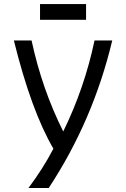

<svg xmlns="http://www.w3.org/2000/svg" viewBox="-20 -738 626 953"><path d="M178.7 -639.6V-717.8H407.2V-639.6ZM48.8 -537.1H136.7Q188.5 -295.9 293.9 -85.4Q399.4 -300.8 449.2 -537.1H537.1Q442.4 -139.6 221.7 195.3H121.1Q192.4 100.6 245.1 0Q135.7 -186.5 48.8 -537.1Z"/></svg>

Font: Consola Mono
Style: Book
Weight: 400
Monospace: yes
Version: Version 2.001